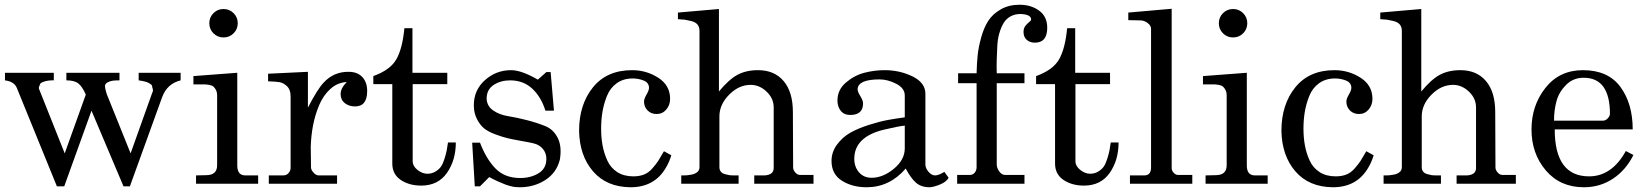

<svg xmlns="http://www.w3.org/2000/svg" viewBox="-20 -775 6947 810"><path d="M220 11 51 -404Q40 -431 1 -436V-468H207V-436Q201 -436 197 -436Q193 -436 184.5 -435Q176 -434 171 -432.5Q166 -431 158.5 -428Q151 -425 149.5 -420.5Q148 -416 145 -409.5Q142 -403 147 -394L253 -128L342 -376Q327 -410 310.5 -423Q294 -436 260 -436V-468H484V-436Q466 -436 455 -434.5Q444 -433 433 -427Q422 -421 423 -409.5Q424 -398 430 -379L531 -128L622 -383Q627 -392 624.5 -399.5Q622 -407 621.5 -412Q621 -417 614 -421Q607 -425 603.5 -427Q600 -429 591 -431Q582 -433 577.5 -434Q573 -435 565 -436V-468H742V-436Q685 -422 664 -365L528 11H501L366 -308L251 11Z M807 -35 850 -36Q896 -36 896 -78V-372Q896 -386 891 -395.5Q886 -405 880 -410Q874 -415 862 -417Q850 -419 842 -419Q834 -419 818.5 -419Q803 -419 796 -419V-454L981 -468V-77Q981 -35 1015 -35H1069V0H807ZM880.5 -634.5Q863 -652 863 -677Q863 -702 880.5 -719.5Q898 -737 923 -737Q948 -737 965.5 -719.5Q983 -702 983 -677Q983 -652 965.5 -634.5Q948 -617 923 -617Q898 -617 880.5 -634.5Z M1114 -35H1175Q1189 -35 1197.5 -45Q1206 -55 1206 -67V-369Q1206 -397 1190.5 -411.5Q1175 -426 1158.5 -428.5Q1142 -431 1111 -432V-464L1279 -472V-321Q1320 -400 1345 -426Q1388 -473 1451 -472Q1488 -472 1508.5 -450Q1529 -428 1529 -391Q1529 -326 1478 -326Q1452 -326 1434.5 -340Q1417 -354 1417 -378Q1417 -403 1443 -429Q1404 -427 1374 -400Q1344 -373 1326.5 -331.5Q1309 -290 1300.5 -245Q1292 -200 1291 -155Q1291 -151 1291.5 -112.5Q1292 -74 1292 -71Q1291 -60 1302 -47.5Q1313 -35 1324 -35H1402V0H1114Z M1635 -420H1555V-454Q1627 -480 1652.5 -525.5Q1678 -571 1686 -656H1720V-468H1867V-420H1721V-96Q1721 -74 1741.5 -58Q1762 -42 1783 -42Q1802 -42 1817.5 -51.5Q1833 -61 1841 -73Q1849 -85 1855.5 -106Q1862 -127 1864.5 -140Q1867 -153 1870 -174H1903Q1903 -99 1865.5 -45.5Q1828 8 1757 8Q1706 8 1670.5 -16Q1635 -40 1635 -85Z M2044 -28 2005 11H1983L1972 -173H2005Q2032 -103 2071 -63.5Q2110 -24 2175 -24Q2219 -24 2252 -44Q2285 -64 2285 -105Q2285 -129 2270.5 -146.5Q2256 -164 2232 -170Q2216 -174 2179 -180.5Q2142 -187 2121 -192Q2100 -197 2069 -208.5Q2038 -220 2021 -234.5Q2004 -249 1991.5 -274Q1979 -299 1979 -331Q1979 -395 2026 -437Q2073 -479 2136 -479Q2180 -479 2249 -439L2285 -471H2303L2317 -308H2281Q2263 -366 2225.5 -401Q2188 -436 2132 -436Q2092 -436 2062.5 -416.5Q2033 -397 2033 -359Q2034 -328 2060 -309.5Q2086 -291 2123.5 -285Q2161 -279 2203.5 -268Q2246 -257 2280.5 -243Q2315 -229 2333 -193Q2351 -157 2342 -102Q2328 -46 2280.5 -15.5Q2233 15 2173 15Q2163 15 2153.5 14Q2144 13 2133 10Q2122 7 2116 5Q2110 3 2096.5 -3Q2083 -9 2080 -10Q2077 -11 2061 -19Q2045 -27 2044 -28Z M2640 15Q2539 14 2482 -52Q2425 -118 2423 -223Q2423 -334 2481.5 -406.5Q2540 -479 2647 -479Q2707 -479 2757 -447Q2807 -415 2807 -358Q2807 -332 2791 -313Q2775 -294 2750 -294Q2727 -294 2712 -309Q2697 -324 2697 -347Q2697 -358 2707.5 -376Q2718 -394 2718 -404Q2718 -426 2696 -435Q2674 -444 2649 -444Q2610 -444 2582 -424Q2554 -404 2540.5 -370Q2527 -336 2521.5 -302.5Q2516 -269 2516 -232Q2516 -195 2522 -162Q2528 -129 2542 -98Q2556 -67 2584 -49Q2612 -31 2652 -31Q2677 -31 2696.5 -38.5Q2716 -46 2732.5 -65Q2749 -84 2757 -96.5Q2765 -109 2781 -137L2812 -120Q2804 -92 2789 -67Q2741 15 2640 15Z M2854 -35Q2855 -35 2864 -35Q2873 -35 2878 -35.5Q2883 -36 2892.5 -37.5Q2902 -39 2907.5 -41Q2913 -43 2919 -47Q2925 -51 2928 -56.5Q2931 -62 2931 -70V-645Q2931 -661 2922.5 -671.5Q2914 -682 2895 -686.5Q2876 -691 2868.5 -692Q2861 -693 2840 -694V-722L3013 -737V-389Q3054 -439 3090.5 -459Q3127 -479 3178 -479Q3247 -479 3286 -433Q3325 -387 3325 -302L3326 -68Q3326 -58 3335 -47.5Q3344 -37 3355 -37H3412V0H3162V-35H3207Q3244 -38 3244 -66V-322Q3244 -360 3214 -388.5Q3184 -417 3147 -417Q3097 -417 3056 -375.5Q3015 -334 3015 -284V-70Q3015 -59 3020.5 -51.5Q3026 -44 3038 -40.5Q3050 -37 3057 -36Q3064 -35 3079.5 -35Q3095 -35 3096 -35V0H2854Z M3488 -96Q3488 -134 3511.5 -165.5Q3535 -197 3568 -215.5Q3601 -234 3647 -248.5Q3693 -263 3726.5 -269Q3760 -275 3797 -280V-372Q3797 -403 3761 -421.5Q3725 -440 3691 -440Q3600 -440 3598 -399Q3598 -388 3609.5 -369.5Q3621 -351 3621 -339Q3621 -290 3567 -290Q3541 -290 3527 -307.5Q3513 -325 3513 -351Q3513 -396 3548.5 -426.5Q3584 -457 3626.5 -468Q3669 -479 3712 -479Q3776 -479 3830 -452.5Q3884 -426 3884 -379V-81Q3884 -66 3897 -50.5Q3910 -35 3925 -35Q3940 -35 3964 -50L3982 -25Q3973 -8 3946.5 3Q3920 14 3902 15Q3866 15 3844 -4.5Q3822 -24 3801 -64Q3733 15 3636 15Q3576 15 3532 -12.5Q3488 -40 3488 -96ZM3584 -105Q3584 -71 3604 -48Q3624 -25 3657 -25Q3705 -25 3751 -63Q3797 -101 3797 -149V-245Q3772 -243 3705 -227Q3584 -196 3584 -105Z M4018 -37H4072Q4084 -37 4092 -46.5Q4100 -56 4100 -70V-424H4022V-466H4100Q4101 -508 4104.5 -542Q4108 -576 4119.5 -617.5Q4131 -659 4149.5 -687.5Q4168 -716 4202 -735.5Q4236 -755 4281 -755Q4330 -755 4364 -730Q4398 -705 4398 -658Q4398 -595 4346 -595Q4325 -595 4311.5 -607Q4298 -619 4298 -640Q4298 -656 4306 -666Q4314 -676 4322 -682Q4330 -688 4330 -693Q4330 -714 4286 -716Q4261 -716 4242.5 -705.5Q4224 -695 4213.5 -677Q4203 -659 4196 -635Q4189 -611 4187.5 -583Q4186 -555 4185 -525Q4184 -495 4185 -466H4302V-424H4185V-81Q4185 -67 4195.5 -52Q4206 -37 4220 -37H4302V0H4018Z M4431 -420H4351V-454Q4423 -480 4448.5 -525.5Q4474 -571 4482 -656H4516V-468H4663V-420H4517V-96Q4517 -74 4537.5 -58Q4558 -42 4579 -42Q4598 -42 4613.5 -51.5Q4629 -61 4637 -73Q4645 -85 4651.5 -106Q4658 -127 4660.5 -140Q4663 -153 4666 -174H4699Q4699 -99 4661.5 -45.5Q4624 8 4553 8Q4502 8 4466.5 -16Q4431 -40 4431 -85Z M4747 -35H4808Q4836 -35 4836 -69V-654Q4836 -667 4821.5 -678Q4807 -689 4790 -689L4740 -690V-722L4923 -738V-66Q4923 -55 4931.5 -46Q4940 -37 4949 -37H5010V0H4747Z M5066 -35 5109 -36Q5155 -36 5155 -78V-372Q5155 -386 5150 -395.5Q5145 -405 5139 -410Q5133 -415 5121 -417Q5109 -419 5101 -419Q5093 -419 5077.5 -419Q5062 -419 5055 -419V-454L5240 -468V-77Q5240 -35 5274 -35H5328V0H5066ZM5139.5 -634.5Q5122 -652 5122 -677Q5122 -702 5139.5 -719.5Q5157 -737 5182 -737Q5207 -737 5224.5 -719.5Q5242 -702 5242 -677Q5242 -652 5224.5 -634.5Q5207 -617 5182 -617Q5157 -617 5139.5 -634.5Z M5603 15Q5502 14 5445 -52Q5388 -118 5386 -223Q5386 -334 5444.5 -406.5Q5503 -479 5610 -479Q5670 -479 5720 -447Q5770 -415 5770 -358Q5770 -332 5754 -313Q5738 -294 5713 -294Q5690 -294 5675 -309Q5660 -324 5660 -347Q5660 -358 5670.5 -376Q5681 -394 5681 -404Q5681 -426 5659 -435Q5637 -444 5612 -444Q5573 -444 5545 -424Q5517 -404 5503.5 -370Q5490 -336 5484.5 -302.5Q5479 -269 5479 -232Q5479 -195 5485 -162Q5491 -129 5505 -98Q5519 -67 5547 -49Q5575 -31 5615 -31Q5640 -31 5659.5 -38.5Q5679 -46 5695.5 -65Q5712 -84 5720 -96.5Q5728 -109 5744 -137L5775 -120Q5767 -92 5752 -67Q5704 15 5603 15Z M5817 -35Q5818 -35 5827 -35Q5836 -35 5841 -35.5Q5846 -36 5855.5 -37.5Q5865 -39 5870.5 -41Q5876 -43 5882 -47Q5888 -51 5891 -56.5Q5894 -62 5894 -70V-645Q5894 -661 5885.5 -671.5Q5877 -682 5858 -686.5Q5839 -691 5831.5 -692Q5824 -693 5803 -694V-722L5976 -737V-389Q6017 -439 6053.5 -459Q6090 -479 6141 -479Q6210 -479 6249 -433Q6288 -387 6288 -302L6289 -68Q6289 -58 6298 -47.5Q6307 -37 6318 -37H6375V0H6125V-35H6170Q6207 -38 6207 -66V-322Q6207 -360 6177 -388.5Q6147 -417 6110 -417Q6060 -417 6019 -375.5Q5978 -334 5978 -284V-70Q5978 -59 5983.5 -51.5Q5989 -44 6001 -40.5Q6013 -37 6020 -36Q6027 -35 6042.5 -35Q6058 -35 6059 -35V0H5817Z M6441 -229Q6441 -330 6500 -404.5Q6559 -479 6658 -479Q6764 -479 6816 -408.5Q6868 -338 6868 -229H6539Q6539 -31 6684 -31Q6780 -31 6839 -138L6871 -121Q6839 -57 6784.5 -21Q6730 15 6662 15Q6562 15 6501.5 -56Q6441 -127 6441 -229ZM6661 -447Q6617 -447 6587 -417Q6557 -387 6546.5 -348.5Q6536 -310 6536 -266H6743Q6753 -266 6762 -275Q6771 -284 6772 -294Q6772 -447 6661 -447Z"/></svg>

Font: Academico
Style: Regular
Weight: 400
Foundry: Steinberg Media Technologies GmbH
Version: Version 0.902